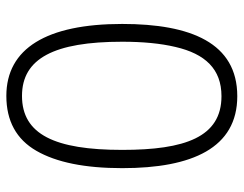

<svg xmlns="http://www.w3.org/2000/svg" viewBox="-102 -663 775 611"><g transform="rotate(90 285.5 -357.5)"><path d="M515.1 -358.9C515.1 -582 450.7 -725.1 286.1 -725.1C116.7 -725.1 56.2 -577.6 56.2 -358.9C56.2 -118.2 134.3 9.8 285.2 9.8C364.7 9.8 423.3 -22 460 -85.9C496.6 -149.4 515.1 -240.2 515.1 -358.9ZM112.8 -358.9C112.8 -424.3 118.2 -481 129.4 -528.3C151.4 -623 199.7 -674.8 286.1 -674.8C416.5 -674.8 457 -558.6 457 -358.9C457 -144.5 407.7 -40 285.2 -40C166 -40 112.8 -142.6 112.8 -358.9Z"/></g></svg>

Font: Noto Reveo Sans
Style: Regular
Weight: 300
Designer: Monotype Design Team
Foundry: Monotype Imaging Inc.
Version: Version 2.007